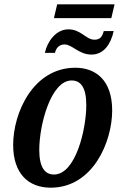

<svg xmlns="http://www.w3.org/2000/svg" viewBox="-20 -860 566 890"><path d="M230 -776H496L511 -840H245ZM404 -607C462 -607 494 -657 507 -716H461C454 -691 445 -676 418 -676C378 -676 356 -724 297 -724C239 -724 199 -667 188 -615H235C239 -636 254 -654 279 -654C315 -654 345 -607 404 -607ZM215 10C411 10 500 -203 500 -348C500 -488 424 -546 329 -546C135 -546 41 -339 41 -188C41 -55 112 10 215 10ZM230 -51C189 -51 162 -83 162 -165C162 -282 216 -487 312 -487C354 -487 380 -455 380 -373C380 -261 331 -51 230 -51Z"/></svg>

Font: Noto Serif Condensed SemiBold
Style: Italic
Weight: 600
Width: 3
Italic angle: -12°
Designer: Monotype Design Team
Foundry: Monotype Imaging Inc.
Version: Version 2.014